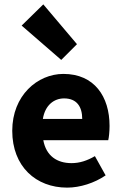

<svg xmlns="http://www.w3.org/2000/svg" viewBox="-20 -846 557 878"><path d="M79 -729 260 -572 332 -644 178 -826ZM36 -248C36 -84 145 12 287 12C346 12 412 -9 463 -44L414 -132C378 -111 344 -100 307 -100C241 -100 191 -133 178 -205H475C478 -217 481 -244 481 -270C481 -405 411 -508 270 -508C151 -508 36 -409 36 -248ZM356 -302H176C186 -365 227 -396 273 -396C332 -396 356 -357 356 -302Z"/></svg>

Font: Cambridge Sans Bold
Style: Regular
Weight: 700
Version: Version 2.020;PS 002.020;hotconv 1.0.88;makeotf.lib2.5.64775